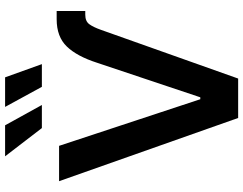

<svg xmlns="http://www.w3.org/2000/svg" viewBox="-124 -864 987 780"><g transform="rotate(-90 370.0 -473.5)"><path d="M505.4 -572.8Q531.7 -654.8 571.5 -696Q611.3 -737.3 682.1 -737.3H715.8V-621.1H700.7Q674.3 -621.1 662.4 -605Q650.4 -588.9 639.2 -557.1L441.4 0H281.2L24.4 -727.5H168L357.4 -153.8H365.2ZM240.2 -797.4 125.5 -946.8H251.5L334 -797.4ZM407.7 -797.4 326.2 -946.8H446.3L500 -797.4Z"/></g></svg>

Font: Inter SemiBold
Style: Regular
Weight: 600
Designer: Rasmus Andersson
Foundry: rsms
Version: Version 4.001;git-9221beed3